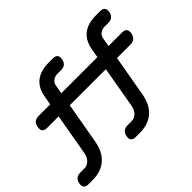

<svg xmlns="http://www.w3.org/2000/svg" viewBox="-825 -1056 1610 1610"><g transform="rotate(-45 -19.5 -251.0)"><path d="M511.6 -473.5Q541.4 -473.5 553.7 -458.2Q566 -442.9 561.3 -413.1Q555.5 -383.3 537.6 -367.6Q519.8 -352 490 -352H-500.2Q-530 -352 -542.5 -367.6Q-554.9 -383.3 -549.1 -413.1Q-544.4 -442.9 -526.4 -458.2Q-508.4 -473.5 -478.6 -473.5ZM265.6 13Q256.5 64.8 236.6 104.7Q216.6 144.6 186.1 171.7Q155.6 198.8 114.1 213.2Q72.5 227.5 20.6 227.5H-28.6Q-57.7 227.5 -70 212.6Q-82.2 197.6 -77.1 168.5Q-71.7 139.4 -54.3 124.4Q-36.8 109.5 -7.7 109.5H41.5Q74.2 109.5 99.9 84.9Q125.6 60.3 133.6 13L232.7 -552.5Q248.1 -640.9 304.5 -685.4Q360.9 -730 460.2 -730H508.4Q537.5 -730 549.8 -715Q562 -700.1 556.9 -671Q551.5 -641.9 534.1 -626.9Q516.6 -612 487.5 -612H439.3Q416.1 -612 393.1 -596.9Q370 -581.9 364.7 -552.5ZM-294.4 13Q-303.8 64.8 -323.6 104.7Q-343.4 144.6 -373.9 171.7Q-404.4 198.8 -445.9 213.2Q-487.5 227.5 -539.4 227.5H-588.6Q-617.7 227.5 -630 212.6Q-642.2 197.6 -637.1 168.5Q-631.7 139.4 -614.3 124.4Q-596.8 109.5 -567.7 109.5H-518.5Q-485.8 109.5 -460.1 84.9Q-434.4 60.3 -426.4 13L-327.3 -552.5Q-311.9 -640.9 -255.5 -685.4Q-199.1 -730 -99.8 -730H-51.6Q-22.5 -730 -10.2 -715Q2 -700.1 -3.1 -671Q-8.5 -641.9 -25.9 -626.9Q-43.4 -612 -72.5 -612H-120.7Q-143.9 -612 -166.9 -596.9Q-190 -581.9 -195.3 -552.5Z"/></g></svg>

Font: Maple Mono
Style: Italic
Weight: 400
Italic angle: -10°
Monospace: yes
Designer: subframe7536
Version: Version 7.300